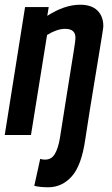

<svg xmlns="http://www.w3.org/2000/svg" viewBox="-21 -571 472 812"><path d="M340 16Q324 129 282.5 175Q241 221 183 221Q149 221 124 215L149 101Q155 103 160 103.5Q165 104 170 104Q197 104 211 80Q225 56 232 15Q249 -92 260.5 -165Q272 -238 279.5 -284Q287 -330 291 -355.5Q295 -381 296.5 -392.5Q298 -404 298 -408Q300 -449 255 -449Q236 -449 216.5 -442Q197 -435 178 -423L110 0H-1L85 -541H185L179 -504Q252 -551 318 -551Q366 -551 391 -526.5Q416 -502 416 -460Q416 -455 411 -424Q406 -393 398 -344Q390 -295 380 -234.5Q370 -174 359.5 -109.5Q349 -45 340 16Z"/></svg>

Font: Georama SemiCondensed SemiBold
Style: Italic
Weight: 600
Width: 4
Italic angle: -9°
Designer: Jean-Baptiste Levee
Foundry: Production Type
Version: Version 1.000